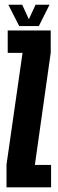

<svg xmlns="http://www.w3.org/2000/svg" viewBox="-20 -806 249 826"><path d="M8 0V-97.8L77 -578.5H13.2V-675H198.2V-578.8L130 -96.5H199.8V0ZM62.5 -694 16 -785.5H75.5L104.2 -723.2L133 -785.5H193L147.2 -694Z"/></svg>

Font: Anybody UltraCondensed Thin
Style: Regular
Weight: 100
Width: 1
Designer: Tyler Finck
Foundry: Etcetera Type Company
Version: Version 1.110